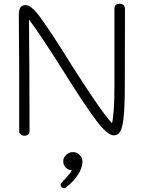

<svg xmlns="http://www.w3.org/2000/svg" viewBox="-20 -732 764 1020"><path d="M644 -682 643 -282Q643 -169 637 -111.5Q631 -54 619 -33.5Q607 -13 585 -13Q550 -13 488.5 -95.5Q427 -178 329 -335Q185 -563 134 -628L135 -489Q136 -444 136 -352L137 -33Q137 -24 129.5 -17.5Q122 -11 110 -11Q99 -11 90.5 -17.5Q82 -24 82 -33V-351Q82 -445 81 -493L80 -653Q80 -678 88 -691.5Q96 -705 117 -705Q146 -705 192.5 -642Q239 -579 319 -452L361 -385Q518 -138 575 -77Q588 -131 588 -282V-686Q588 -712 615 -712Q644 -712 644 -682ZM418 126Q418 158 396 193.5Q374 229 334 261Q327 268 320 268Q314 268 308 262.5Q302 257 302 250Q302 244 306 240Q311 234 331.5 212Q352 190 362 172H361Q343 172 329.5 158.5Q316 145 316 126Q316 105 331.5 90.5Q347 76 368 76Q388 76 403 91Q418 106 418 126Z"/></svg>

Font: Mali Light
Style: Regular
Weight: 300
Designer: Kitiyaporn Chalermlarp | Katatrad Aksorn Co.,Ltd.
Foundry: Cadson Demak Co.,Ltd.
Version: Version 1.000; ttfautohint (v1.6)